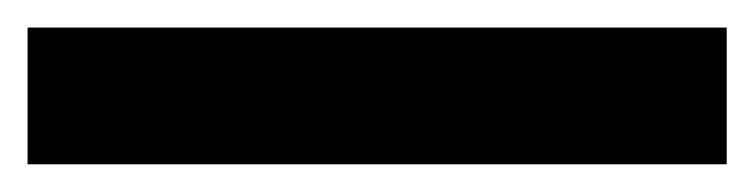

<svg xmlns="http://www.w3.org/2000/svg" viewBox="-25 57 550 140"><path d="M-4.9 176.8V77.1H504.9V176.8Z"/></svg>

Font: Overpass
Style: Bold
Weight: 700
Designer: Delve Withrington
Foundry: Delve Fonts
Version: Version 1.001